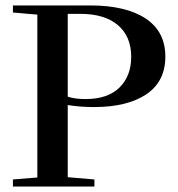

<svg xmlns="http://www.w3.org/2000/svg" viewBox="-20 -683 651 703"><path d="M27.3 0V-25.9L116.7 -33.2V-629.4L27.3 -637.2V-663.1H310.1Q440.4 -663.1 512.9 -615.5Q585.4 -567.9 585.4 -475.6Q585.4 -384.8 515.9 -337.9Q446.3 -291 324.2 -291Q275.4 -291 228 -298.3V-34.2L325.7 -25.9V0ZM293 -320.3Q374.5 -320.3 417.5 -362.5Q460.4 -404.8 460.4 -475.1Q460.4 -549.3 411.9 -590.8Q363.3 -632.3 273.9 -632.3H228V-329.1Q253.9 -320.3 293 -320.3Z"/></svg>

Font: Elstob Medium
Style: Regular
Weight: 500
Designer: Peter S. Baker
Version: Version 1.015